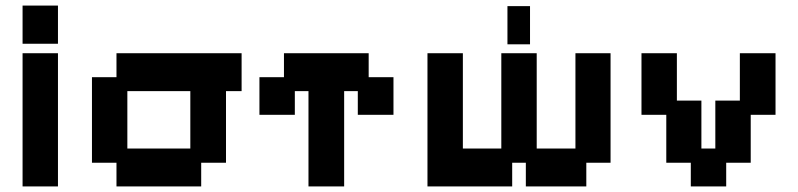

<svg xmlns="http://www.w3.org/2000/svg" viewBox="-20 -658 2865 689"><path d="M61 11V-467H188V11ZM61 -501V-638H188V-501Z M398 11V-74H310V-381H398V-467H847V-331H791V-74H702V11ZM437 -125H663V-331H437Z M1087 11V-331H1038V-246H911V-381H999V-467H1303V-381H1392V-246H1264V-331H1215V11Z M1514 11V-467H1641V-125H1779V-467H1906V-125H2045V-467H2171V-74H2084V11H1867V-74H1818V11ZM1801 -499V-636H1882V-499Z M2459 11V-74H2371V-246H2282V-467H2409V-297H2497V-125H2547V-297H2635V-467H2763V-246H2674V-74H2586V11Z"/></svg>

Font: Pixelify Sans
Style: Bold
Weight: 700
Designer: Stefie Justprince
Foundry: Typecalism Foundryline
Version: Version 1.000